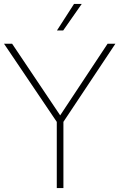

<svg xmlns="http://www.w3.org/2000/svg" viewBox="-30 -964 611 984"><path d="M261 0V-353.5L270 -326L-9.5 -740H32L287 -360H270L521.5 -740H561.5L286 -326L295 -353.5V0ZM262 -808 349.5 -944H389L294 -808Z"/></svg>

Font: Encode Sans SC Condensed Thin Thin
Style: Regular
Weight: 250
Version: Version 3.002